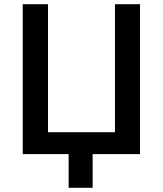

<svg xmlns="http://www.w3.org/2000/svg" viewBox="-20 -732 774 912"><path d="M420 0V160H306V0H88V-712H208V-104H526V-712H645V0Z"/></svg>

Font: CST
Style: Medium
Weight: 500
Version: Version 1.00